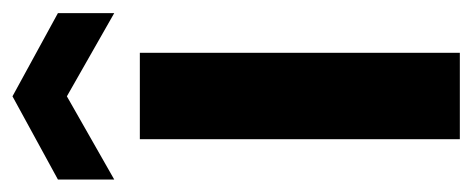

<svg xmlns="http://www.w3.org/2000/svg" viewBox="-240 -500 739 300"><g transform="rotate(-90 129.0 -349.5)"><path d="M259 -540 129 -614 -1 -540V-628L129 -699L259 -628ZM62 -500H197V0H62Z"/></g></svg>

Font: Albert Sans
Style: Bold
Weight: 700
Designer: Andreas Rasmussen
Foundry: a.Foundry
Version: Version 1.025